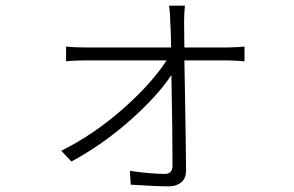

<svg xmlns="http://www.w3.org/2000/svg" viewBox="-20 -617 1040 680"><path d="M633 -449H789Q802 -449 819 -450Q836 -451 846 -452V-400Q844 -400 842 -400Q831 -401 816 -402Q801 -403 789 -403H633Q634 -351 635 -294Q638 -123 639 -13Q639 15 621.5 29Q604 43 579 43Q556 43 522 41.5Q488 40 459 38Q450 37 443 37L440 -12Q471 -7 506 -4Q541 -1 564 -1Q590 -1 591 -29Q591 -81 590 -171Q589 -261 587 -351Q537 -276 440.5 -190.5Q344 -105 233 -45L197 -83Q313 -141 415 -231Q517 -321 570 -403H278Q242 -403 214 -400V-452Q245 -449 277 -449H586Q585 -515 583 -540Q583 -566 579 -597H635Q632 -571 632 -540Q632 -517 633 -449Z"/></svg>

Font: LXGW 975 Gothic SC 200W
Style: Regular
Weight: 200
Version: Version 2.01;February 25, 2021